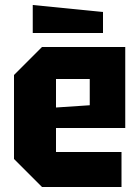

<svg xmlns="http://www.w3.org/2000/svg" viewBox="-20 -748 557 768"><path d="M36 -112V-448L148 -560H481V-236H204V-140H466V0H148ZM204 -318 339 -327V-432H204ZM392 -616H111V-728L392 -700Z"/></svg>

Font: Tektur SemiCondensed
Style: Bold
Weight: 700
Width: 4
Designer: Adam Jagosz
Foundry: Adam Jagosz
Version: Version 1.005;gftools[0.9.30]